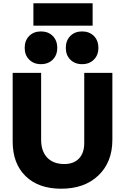

<svg xmlns="http://www.w3.org/2000/svg" viewBox="-20 -1137 760 1167"><path d="M183 -981V-1117H543V-981ZM380 -846Q380 -891 407.5 -918.5Q435 -946 479 -946Q523 -946 550.5 -918.5Q578 -891 578 -846Q578 -802 550.5 -774.5Q523 -747 479 -747Q435 -747 407.5 -774.5Q380 -802 380 -846ZM130 -846Q130 -891 157.5 -918.5Q185 -946 229 -946Q273 -946 300.5 -918.5Q328 -891 328 -846Q328 -802 300.5 -774.5Q273 -747 229 -747Q185 -747 157.5 -774.5Q130 -802 130 -846ZM352 10Q214 10 135.5 -66.5Q57 -143 57 -277V-694H230V-287Q230 -218 267 -179Q304 -140 371 -140Q428 -140 460 -173.5Q492 -207 492 -267V-694H663V-287Q663 -152 578.5 -71Q494 10 352 10Z"/></svg>

Font: Cantarell Extra Bold
Style: Regular
Weight: 800
Designer: Dave Crossland, Nikolaus Waxweiler, Florian Fecher, Jacques Le Bailly, Eben Sorkin, Alexei Vanyashin, Alexios Zavras, Em
Version: Version 0.303